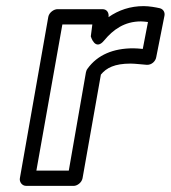

<svg xmlns="http://www.w3.org/2000/svg" viewBox="-20 -583 558 628"><path d="M441 -513C447 -513 456 -512 464 -511L447 -423C435 -424 426 -425 416 -425C351 -425 299 -404 266 -358C263 -354 262 -350 261 -346L205 -25H99L184 -503H282L277 -464C277 -464 291 -414 321 -451C350 -486 387 -513 441 -513ZM315 -553H168C157 -553 141 -543 138 -528L45 0C43 11 51 25 66 25H221C232 25 247 15 250 0L310 -339C328 -361 355 -375 407 -375C422 -375 444 -372 460 -371C476 -370 489 -383 491 -396L518 -532C520 -543 514 -553 503 -556C490 -559 468 -563 450 -563C406 -563 368 -550 335 -527C337 -541 330 -553 315 -553Z"/></svg>

Font: Asimov
Style: WidOuIt
Weight: 500
Designer: Google
Version: Version 2.000980; 2014